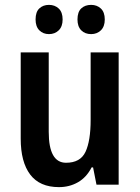

<svg xmlns="http://www.w3.org/2000/svg" viewBox="-20 -809 574 788"><path d="M467 -594V-51H376L362 -122H356Q335 -81 300 -61Q265 -41 222 -41Q143 -41 104 -92.5Q65 -144 65 -240V-594H180V-268Q180 -141 251 -141Q310 -141 331 -186Q352 -231 352 -317V-594ZM126 -729Q126 -760 141.5 -774.5Q157 -789 181 -789Q205 -789 221 -774Q237 -759 237 -729Q237 -700 221 -684.5Q205 -669 181 -669Q157 -669 141.5 -684.5Q126 -700 126 -729ZM298 -729Q298 -760 313.5 -774.5Q329 -789 354 -789Q378 -789 394 -774Q410 -759 410 -729Q410 -700 394 -684.5Q378 -669 354 -669Q329 -669 313.5 -684.5Q298 -700 298 -729Z"/></svg>

Font: Noto Sans Tamil UI Condensed SemiBold
Style: Regular
Weight: 600
Width: 3
Designer: Jelle Bosma - Monotype Design Team
Foundry: Monotype Imaging Inc.
Version: Version 2.004; ttfautohint (v1.8.4.7-5d5b)